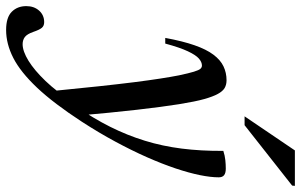

<svg xmlns="http://www.w3.org/2000/svg" viewBox="-275 -532 984 628"><g transform="rotate(90 217.0 -218.0)"><path d="M45.5 -266.5H27Q37.5 -323.5 51 -362.2Q64.5 -401 81.8 -424Q99 -447 120 -457Q141 -467 165.5 -467Q180 -467 190.8 -460.8Q201.5 -454.5 210.2 -438.5Q219 -422.5 227 -394Q235 -366 243.8 -311.5Q252.5 -257 262 -174Q271.5 -91 281.5 23.5L201 106Q192.5 18 185.2 -49Q178 -116 171.8 -165.2Q165.5 -214.5 160 -250Q154.5 -285.5 149.5 -311Q142.5 -344 137.5 -360.2Q132.5 -376.5 128 -381.5Q123.5 -386.5 117.5 -386.5Q106 -386.5 94.5 -376.5Q83 -366.5 70.8 -340.5Q58.5 -314.5 45.5 -266.5ZM235 38.5 250.5 26Q290 -31 317.8 -86.5Q345.5 -142 363.2 -199.5Q381 -257 389 -320.2Q397 -383.5 396.5 -456.5Q412 -461.5 426.5 -463Q441 -464.5 454.5 -464.5Q469 -464.5 476 -459Q483 -453.5 483 -441.5Q483 -415.5 475.8 -379.8Q468.5 -344 453.8 -300Q439 -256 417 -206.2Q395 -156.5 366 -102.8Q337 -49 301 6.5Q241 98.5 189.8 152.8Q138.5 207 92.5 230.5Q46.5 254 1 254Q-40 254 -58.5 235.5Q-77 217 -77 188Q-77 162.5 -62.2 146Q-47.5 129.5 -24.5 129.5Q-12.5 129.5 -6 137.2Q0.5 145 7.5 165.5Q14.5 185.5 24.2 192.8Q34 200 47.5 200Q70.5 200 101.8 180.8Q133 161.5 167.8 125.2Q202.5 89 235 38.5ZM283.5 -526 395 -690.5H511L510 -681.5L312.5 -526Z"/></g></svg>

Font: Newsreader 36pt Medium
Style: Italic
Weight: 500
Italic angle: -17°
Designer: Hugues Gentile
Foundry: Production Type
Version: Version 1.003